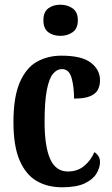

<svg xmlns="http://www.w3.org/2000/svg" viewBox="-20 -784 474 814"><path d="M243 10Q181 10 135 -17Q89 -44 63 -104.5Q37 -165 37 -266Q37 -373 64 -435Q91 -497 137 -522.5Q183 -548 240 -548Q327 -548 365.5 -518Q404 -488 404 -444Q404 -422 395.5 -404.5Q387 -387 363 -376.5Q339 -366 294 -366Q294 -416 283.5 -453.5Q273 -491 243 -491Q221 -491 204.5 -471Q188 -451 178.5 -402Q169 -353 169 -267Q169 -164 192.5 -110.5Q216 -57 268 -57Q309 -57 337.5 -81Q366 -105 380 -139Q390 -133 397 -122.5Q404 -112 404 -97Q404 -74 389.5 -49Q375 -24 340 -7Q305 10 243 10ZM236 -632Q205 -632 184.5 -647.5Q164 -663 164 -698Q164 -733 184.5 -748.5Q205 -764 236 -764Q266 -764 288 -748.5Q310 -733 310 -698Q310 -663 288 -647.5Q266 -632 236 -632Z"/></svg>

Font: Noto Serif ExtraCondensed
Style: Bold
Weight: 700
Width: 2
Designer: Monotype Design Team
Foundry: Monotype Imaging Inc.
Version: Version 2.014; ttfautohint (v1.8.4.7-5d5b)